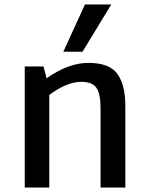

<svg xmlns="http://www.w3.org/2000/svg" viewBox="-20 -841 668 861"><path d="M91 0ZM542 -367V0H431V-355Q431 -420 412.5 -447Q394 -474 345 -474Q279 -474 201 -415V0H91V-543H175L189 -490Q287 -559 376 -559Q471 -559 506.5 -509.5Q542 -460 542 -367ZM361 -821H479L350 -609H264Z"/></svg>

Font: Martel Sans SemiBold
Style: Regular
Weight: 600
Designer: Dan Reynolds and Mathieu Réguer
Foundry: Dan Reynolds and Mathieu Réguer
Version: Version 1.002; ttfautohint (v1.1) -l 5 -r 5 -G 72 -x 0 -D la